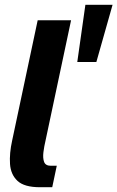

<svg xmlns="http://www.w3.org/2000/svg" viewBox="-20 -785 492 805"><path d="M193 -90H218L199 0H148Q82 0 53.5 -26.5Q25 -53 22 -97.5Q19 -142 31 -196L138 -700H278L171 -196Q165 -171 162 -146.5Q159 -122 165 -106Q171 -90 193 -90ZM338 -765H452L384 -525H304Z"/></svg>

Font: Epunda Sans
Style: Bold Italic
Weight: 700
Italic angle: -12.0243°
Designer: Simon Atzbach
Foundry: typofactur
Version: Version 2.204; ttfautohint (v1.8.4.7-5d5b)